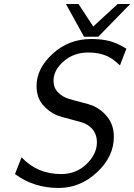

<svg xmlns="http://www.w3.org/2000/svg" viewBox="-20 -909 665 951"><path d="M54.2 -46.9 86.9 -129.9Q164.1 -46.9 283.2 -46.9Q357.4 -46.9 408.7 -96.4Q460 -146 460 -204.1Q460 -269 398.9 -297.9Q382.8 -304.7 332.5 -317.4Q282.2 -330.1 262.2 -337.9Q223.1 -354 192.1 -389.9Q161.1 -425.8 161.1 -483.9Q161.1 -569.8 241 -642.8Q320.8 -715.8 432.1 -715.8Q485.4 -715.8 523.7 -705.3Q562 -694.8 606 -668L574.2 -585Q536.1 -621.1 508.8 -631.8Q469.7 -648.9 418 -648.9Q344.7 -648.9 294.9 -605Q245.1 -561 245.1 -509.8Q245.1 -473.6 267.6 -451.4Q290 -429.2 317.1 -420.7Q344.2 -412.1 384.5 -402.1Q424.8 -392.1 443.8 -383.8Q485.8 -364.7 514.9 -325.9Q543.9 -287.1 543.9 -231Q543.9 -133.8 460.9 -55.9Q377.9 22 270 22Q147 22 54.2 -46.9ZM306.6 -889.2H368.7L441.9 -777.8L563 -889.2H625L466.8 -727.1H396Z"/></svg>

Font: CMU Sans Serif
Style: Oblique
Weight: 500
Italic angle: -12°
Version: Version 0.7.0